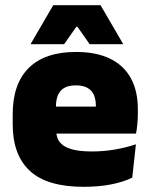

<svg xmlns="http://www.w3.org/2000/svg" viewBox="-20 -708 580 741"><path d="M303 13Q161.5 13 95.2 -48.5Q29 -110 29 -228.5V-267Q29 -384.5 91.2 -446Q153.5 -507.5 273 -507.5Q352.5 -507.5 405.5 -481.2Q458.5 -455 485.2 -405.8Q512 -356.5 512 -287V-271.5Q512 -251.5 510.2 -230.8Q508.5 -210 505 -192.5H346.5Q348.5 -223 349.2 -250Q350 -277 350 -298.5Q350 -324.5 342 -342.2Q334 -360 317 -369.2Q300 -378.5 273 -378.5Q232.5 -378.5 214.2 -357.5Q196 -336.5 196 -298V-253.5L197 -234.5V-203.5Q197 -188 202.5 -173.5Q208 -159 222.8 -147.8Q237.5 -136.5 264.8 -130Q292 -123.5 335.5 -123.5Q380 -123.5 422.5 -130.8Q465 -138 504.5 -151L490.5 -22.5Q456 -5.5 408.2 3.8Q360.5 13 303 13ZM122.5 -192.5V-296.5H469.5V-192.5ZM185.5 -688H368L454.5 -539.5V-537.5H326L279 -604.5H274.5L227.5 -537.5H99V-539.5Z"/></svg>

Font: Anek Odia ExtraBold
Style: Regular
Weight: 800
Designer: Yesha Goshar & Mahesh Sahu (Odia), Yesha Goshar (Latin)
Foundry: Ek Type
Version: Version 1.003